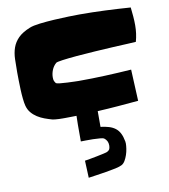

<svg xmlns="http://www.w3.org/2000/svg" viewBox="-92 -699 889 1010"><g transform="rotate(-10 352.5 -194.0)"><path d="M523.4 89.8Q523.4 101.6 521 117.7Q518.6 133.8 513.2 149.9Q507.8 166 500 179.2Q492.2 192.4 481.4 198.2Q470.7 204.1 446.3 209.5Q421.9 214.8 394 219.2Q366.2 223.6 340.3 227.5Q314.5 231.4 299.8 233.4L295.9 141.6Q303.7 140.6 322.3 137.2Q340.8 133.8 360.8 129.9Q380.9 126 397.9 122.1Q415 118.2 418.9 116.2Q429.7 110.4 432.6 102.5Q435.5 94.7 435.5 84Q435.5 58.6 415 43.9Q410.2 41 393.6 39.6Q377 38.1 356.9 37.6Q336.9 37.1 318.4 37.6Q299.8 38.1 292 38.1V-49.8Q292 -62.5 292.5 -74.7Q293 -86.9 293 -98.6Q278.3 -98.6 263.2 -98.1Q248 -97.7 233.4 -97.7Q228.5 -97.7 219.2 -97.7Q210 -97.7 199.2 -98.1Q188.5 -98.6 178.7 -99.6Q168.9 -100.6 165 -101.6Q144.5 -107.4 124.5 -114.7Q104.5 -122.1 86.9 -133.3Q69.3 -144.5 56.2 -160.2Q43 -175.8 37.1 -198.2Q33.2 -212.9 30.8 -236.8Q28.3 -260.7 27.3 -286.1Q26.4 -311.5 25.9 -335.9Q25.4 -360.4 25.4 -377Q25.4 -415 26.4 -448.2Q27.3 -481.4 37.1 -509.3Q46.9 -537.1 68.8 -559.1Q90.8 -581.1 131.8 -597.7Q150.4 -605.5 187.5 -609.9Q224.6 -614.3 265.1 -616.7Q305.7 -619.1 342.8 -620.1Q379.9 -621.1 400.4 -621.1Q468.8 -621.1 536.6 -618.2Q604.5 -615.2 672.9 -610.4Q675.8 -585.9 677.7 -562Q679.7 -538.1 679.7 -514.6Q679.7 -469.7 668 -427.7Q661.1 -426.8 627.4 -425.3Q593.8 -423.8 547.4 -421.4Q501 -418.9 447.8 -415.5Q394.5 -412.1 349.1 -408.2Q303.7 -404.3 272 -399.9Q240.2 -395.5 236.3 -391.6Q220.7 -377.9 212.9 -358.4Q205.1 -338.9 205.1 -319.3Q205.1 -307.6 207.5 -301.3Q210 -294.9 215.8 -287.1Q218.8 -284.2 236.3 -282.2Q253.9 -280.3 275.4 -279.3Q296.9 -278.3 315.4 -277.8Q334 -277.3 336.9 -277.3Q407.2 -277.3 477.5 -280.3Q547.9 -283.2 618.2 -288.1L626 -120.1Q571.3 -115.2 517.1 -110.8Q462.9 -106.4 407.2 -103.5V-19.5Q431.6 -16.6 451.2 -10.7Q470.7 -4.9 485.4 6.3Q500 17.6 508.8 35.2Q517.6 52.7 522.5 79.1Q522.5 82 522.9 84.5Q523.4 86.9 523.4 89.8Z"/></g></svg>

Font: Slackey
Style: Regular
Weight: 400
Designer: Squid
Foundry: Font Diner, Inc DBA Sideshow
Version: Version 1.001